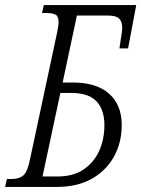

<svg xmlns="http://www.w3.org/2000/svg" viewBox="-41 -734 555 754"><path d="M-21 0 -14 -31H3Q34 -31 50.5 -45Q67 -59 77 -109L183 -605Q189 -633 189 -648Q189 -670 177 -676.5Q165 -683 141 -683H124L131 -714H494L462 -544H428L435 -591Q437 -601 438 -610.5Q439 -620 439 -625Q439 -649 427 -661Q415 -673 382 -673H261L205 -410H244Q338 -410 387.5 -366Q437 -322 437 -243Q437 -173 406 -118Q375 -63 318.5 -31.5Q262 0 183 0ZM239 -369H196L126 -41H186Q246 -41 286.5 -68Q327 -95 348 -140.5Q369 -186 369 -243Q369 -303 338 -336Q307 -369 239 -369Z"/></svg>

Font: Noto Serif ExtraCondensed Light
Style: Italic
Weight: 300
Width: 2
Italic angle: -12°
Designer: Monotype Design Team
Foundry: Monotype Imaging Inc.
Version: Version 2.014; ttfautohint (v1.8.4.7-5d5b)